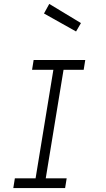

<svg xmlns="http://www.w3.org/2000/svg" viewBox="-20 -962 540 982"><path d="M305 -605 214 -50H321L313 0H48L56 -50H162L253 -605H144L152 -655H416L408 -605ZM232 -942 394 -844 369 -801 205 -893Z"/></svg>

Font: Lekton
Style: Italic
Weight: 400
Italic angle: -9.3°
Designer: Paolo Mazzetti, Luciano Perondi, Raffaele Flato, Elena Papassissa, Emilio Macchia, Michela Povoleri, Tobias Seemiller, R
Version: Version 3.000